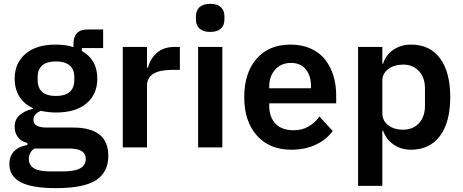

<svg xmlns="http://www.w3.org/2000/svg" viewBox="-20 -766 2406 998"><path d="M271 211.9Q144 211.9 86.4 180.4Q28.8 148.9 28.8 87.9Q28.8 45.9 53.2 20.5Q77.6 -4.9 122.1 -12.2V-22.9Q90.3 -30.3 73.2 -53Q56.2 -75.7 56.2 -107.9Q56.2 -145.5 82.5 -168.2Q108.9 -190.9 150.9 -200.2V-204.1Q104 -225.6 80.1 -264.9Q56.2 -304.2 56.2 -356.9Q56.2 -437.5 112.1 -485.8Q168 -534.2 270 -534.2Q323.2 -534.2 361.8 -521V-537.1Q361.8 -612.8 435.1 -612.8H516.1V-516.1H405.8V-501Q485.8 -456.1 485.8 -356.9Q485.8 -276.4 429.9 -228.8Q374 -181.2 271 -181.2Q233.4 -181.2 191.9 -189.9Q153.8 -173.8 153.8 -143.1Q153.8 -103 222.2 -103H359.9Q543 -103 543 43.9Q543 128.9 479.5 170.4Q416 211.9 271 211.9ZM271 -267.1Q316.9 -267.1 341.6 -287.8Q366.2 -308.6 366.2 -349.1V-366.2Q366.2 -405.8 341.6 -426.3Q316.9 -446.8 271 -446.8Q224.1 -446.8 200 -426.3Q175.8 -405.8 175.8 -366.2V-349.1Q175.8 -308.6 200 -287.8Q224.1 -267.1 271 -267.1ZM241.2 125H305.2Q367.2 125 396.5 109.1Q425.8 93.3 425.8 60.1Q425.8 33.2 404.8 19.5Q383.8 5.9 335.9 5.9H159.2Q129.9 25.4 129.9 60.1Q129.9 92.3 156.2 108.6Q182.6 125 241.2 125Z M618.2 0V-522H744.1V-414.1H749Q760.7 -460.4 795.4 -491.2Q830.1 -522 888.2 -522H915V-402.8H875Q744.1 -402.8 744.1 -320.8V0Z M998.5 -663.1V-682.1Q998.5 -711.4 1017.3 -728.8Q1036.1 -746.1 1072.8 -746.1Q1109.4 -746.1 1127.9 -728.8Q1146.5 -711.4 1146.5 -682.1V-663.1Q1146.5 -634.3 1127.9 -617.2Q1109.4 -600.1 1072.8 -600.1Q1036.1 -600.1 1017.3 -617.2Q998.5 -634.3 998.5 -663.1ZM1009.8 0V-522H1135.7V0Z M1494.6 12.2Q1380.4 12.2 1314.9 -61.8Q1249.5 -135.7 1249.5 -261.2Q1249.5 -386.7 1313.5 -460.4Q1377.4 -534.2 1490.2 -534.2Q1549.3 -534.2 1595.5 -513.4Q1641.6 -492.7 1669.9 -456.3Q1698.2 -419.9 1712.9 -373Q1727.5 -326.2 1727.5 -271V-229H1379.4V-215.8Q1379.4 -157.2 1412.1 -123Q1444.8 -88.9 1507.3 -88.9Q1587.4 -88.9 1640.6 -160.2L1709.5 -85Q1676.3 -39.6 1620.8 -13.7Q1565.4 12.2 1494.6 12.2ZM1379.4 -307.1H1596.7V-316.9Q1596.7 -372.6 1569.3 -405.8Q1542 -439 1492.7 -439Q1441.9 -439 1410.6 -404.5Q1379.4 -370.1 1379.4 -314.9Z M1841.3 200.2V-522H1967.3V-435.1H1971.2Q1985.4 -480.5 2024.9 -507.3Q2064.5 -534.2 2116.2 -534.2Q2214.4 -534.2 2267.3 -462.9Q2320.3 -391.6 2320.3 -261.2Q2320.3 -131.3 2267.1 -59.6Q2213.9 12.2 2116.2 12.2Q2064.9 12.2 2025.9 -14.6Q1986.8 -41.5 1971.2 -86.9H1967.3V200.2ZM2076.2 -91.8Q2126.5 -91.8 2157.7 -125.7Q2189 -159.7 2189 -215.8V-306.2Q2189 -362.3 2157.7 -396.2Q2126.5 -430.2 2076.2 -430.2Q2028.8 -430.2 1998 -407Q1967.3 -383.8 1967.3 -346.2V-178.2Q1967.3 -138.7 1997.8 -115.2Q2028.3 -91.8 2076.2 -91.8Z"/></svg>

Font: Anuphan SemiBold
Style: Bold
Weight: 600
Designer: Mike Abbink, Paul van der Laan, Pieter van Rosmalen, Mint Tantisuwanna
Foundry: Bold Monday; Cadson Demak
Version: Version 3.002;hotconv 1.0.109;makeotfexe 2.5.65596